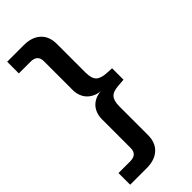

<svg xmlns="http://www.w3.org/2000/svg" viewBox="-280 -751 977 977"><g transform="rotate(-45 208.0 -262.5)"><path d="M12 180V96H97Q121 96 133.5 84.5Q146 73 146 50V-157Q146 -187 158.5 -211Q171 -235 195 -248.5Q219 -262 250 -263V-262Q219 -263 195 -277Q171 -291 158.5 -314.5Q146 -338 146 -368V-575Q146 -598 133.5 -609.5Q121 -621 97 -621H12V-705H132Q189 -705 222 -675Q255 -645 255 -590V-384Q255 -342 272 -325Q289 -308 330 -306L366 -304V-222L330 -219Q288 -217 271.5 -199.5Q255 -182 255 -141V65Q255 120 222 150Q189 180 132 180Z"/></g></svg>

Font: Nunito Sans 10pt SemiExpanded SemiBold
Style: Regular
Weight: 600
Width: 6
Designer: Vernon Adams
Foundry: Vernon Adams
Version: Version 3.101;gftools[0.9.27]